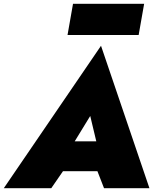

<svg xmlns="http://www.w3.org/2000/svg" viewBox="-56 -995 833 1015"><path d="M301 -810H677L706 -975H330ZM494 0H734L478 -753L-36 0H215L277 -90H459ZM421 -382 453 -248H339Z"/></svg>

Font: Jost* Black
Style: Italic
Weight: 900
Italic angle: -10°
Version: Version 3.7